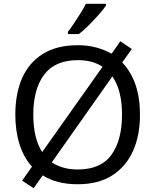

<svg xmlns="http://www.w3.org/2000/svg" viewBox="-20 -964 821 1015"><path d="M720 -358Q720 -247 682.5 -164.5Q645 -82 572 -36Q499 10 391 10Q279 10 206 -37L158 31L97 -9L149 -83Q105 -132 83 -202Q61 -272 61 -359Q61 -469 97 -551Q133 -633 206.5 -679Q280 -725 392 -725Q444 -725 488.5 -713Q533 -701 570 -680L616 -746L677 -705L626 -634Q720 -535 720 -358ZM156 -358Q156 -297 167.5 -247Q179 -197 203 -160L522 -611Q470 -646 392 -646Q271 -646 213.5 -569.5Q156 -493 156 -358ZM625 -358Q625 -487 574 -560L254 -106Q280 -88 314.5 -78Q349 -68 391 -68Q513 -68 569 -145.5Q625 -223 625 -358ZM540 -934Q528 -916 503 -887.5Q478 -859 449.5 -830.5Q421 -802 397 -784H339V-796Q354 -815 371.5 -841Q389 -867 406 -894.5Q423 -922 434 -944H540Z"/></svg>

Font: Go Noto Current
Style: Regular
Weight: 400
Designer: Monotype Design Team
Foundry: Monotype Imaging Inc.
Version: Version 2.007; ttfautohint (v1.8) -l 8 -r 50 -G 200 -x 14 -D